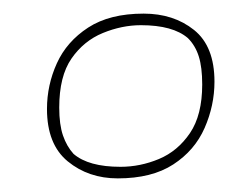

<svg xmlns="http://www.w3.org/2000/svg" viewBox="-20 -532 343 282"><path d="M153 -270Q110 -270 79.5 -295Q49 -320 49 -372Q49 -407 63.5 -439Q78 -471 109.5 -491.5Q141 -512 191 -512Q235 -512 265 -488Q295 -464 295 -412Q295 -377 280.5 -344Q266 -311 234.5 -290.5Q203 -270 153 -270ZM157 -287Q186 -287 213.5 -298.5Q241 -310 259 -336.5Q277 -363 277 -408Q277 -433 272 -449Q267 -465 256 -476Q234 -495 187 -495Q159 -495 131 -483.5Q103 -472 85 -446Q67 -420 67 -374Q67 -349 72.5 -333Q78 -317 88 -306Q110 -287 157 -287Z"/></svg>

Font: Labrada Thin
Style: Italic
Weight: 100
Italic angle: -7°
Designer: Mercedes Jáuregui
Foundry: Omnibus-Type Team
Version: Version 1.000; ttfautohint (v1.8.4.7-5d5b)